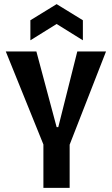

<svg xmlns="http://www.w3.org/2000/svg" viewBox="-20 -909 541 929"><path d="M190 0V-210L8 -660H156L254 -294H262L354 -660H493L317 -209V0ZM127 -714V-811L254 -889L381 -811V-714L254 -793Z"/></svg>

Font: Bricolage Grotesque 12pt Condensed SemiBold
Style: Regular
Weight: 600
Width: 3
Designer: Mathieu Triay
Foundry: Atelier Triay
Version: Version 1.001; ttfautohint (v1.8.4.7-5d5b);gftools[0.9.33.de